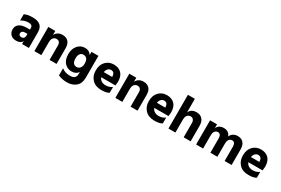

<svg xmlns="http://www.w3.org/2000/svg" viewBox="102 -1999 5095 3486"><g transform="rotate(30 2649.5 -255.5)"><path d="M311 -208H264Q227 -208 207 -192Q187 -176 187 -151Q187 -100 246 -100Q277 -100 294 -119Q311 -138 311 -171ZM74 -351V-482Q134 -516 247 -516Q355 -516 408 -469.5Q461 -423 461 -325V0H318V-62Q286 3 192 3Q118 3 76.5 -39Q35 -81 35 -144Q35 -217 88.5 -257.5Q142 -298 247 -298H311V-333Q311 -397 226 -397Q144 -397 74 -351Z M722 -507V-421Q741 -463 780.5 -487.5Q820 -512 875 -512Q953 -512 997 -465.5Q1041 -419 1041 -329V0H895V-302Q895 -347 874 -370.5Q853 -394 815 -394Q775 -394 748.5 -362.5Q722 -331 722 -268V0H576V-507Z M1381 -133Q1428 -133 1454.5 -168.5Q1481 -204 1481 -254Q1481 -390 1382 -390Q1338 -390 1313 -356Q1288 -322 1288 -262Q1288 -199 1312 -166Q1336 -133 1381 -133ZM1481 -507H1626V-49Q1626 73 1553 134.5Q1480 196 1370 196Q1263 196 1183 158V9Q1253 65 1355 65Q1421 65 1451 37Q1481 9 1481 -51V-85Q1437 -17 1341 -17Q1257 -17 1196.5 -79Q1136 -141 1136 -263Q1136 -371 1194.5 -441.5Q1253 -512 1348 -512Q1438 -512 1481 -440Z M2034 -300V-312Q2027 -401 1956 -401Q1921 -401 1894 -375.5Q1867 -350 1858 -300ZM2139 -151V-29Q2087 5 1980 5Q1855 5 1785.5 -67.5Q1716 -140 1716 -254Q1716 -375 1783.5 -443.5Q1851 -512 1950 -512Q2052 -512 2111 -452.5Q2170 -393 2170 -275Q2170 -252 2162 -196H1864Q1879 -154 1916 -131Q1953 -108 2005 -108Q2082 -108 2139 -151Z M2420 -507V-421Q2439 -463 2478.5 -487.5Q2518 -512 2573 -512Q2651 -512 2695 -465.5Q2739 -419 2739 -329V0H2593V-302Q2593 -347 2572 -370.5Q2551 -394 2513 -394Q2473 -394 2446.5 -362.5Q2420 -331 2420 -268V0H2274V-507Z M3147 -300V-312Q3140 -401 3069 -401Q3034 -401 3007 -375.5Q2980 -350 2971 -300ZM3252 -151V-29Q3200 5 3093 5Q2968 5 2898.5 -67.5Q2829 -140 2829 -254Q2829 -375 2896.5 -443.5Q2964 -512 3063 -512Q3165 -512 3224 -452.5Q3283 -393 3283 -275Q3283 -252 3275 -196H2977Q2992 -154 3029 -131Q3066 -108 3118 -108Q3195 -108 3252 -151Z M3533 -707V-421Q3572 -512 3685 -512Q3759 -512 3805.5 -465Q3852 -418 3852 -323V0H3706V-300Q3706 -344 3684 -369Q3662 -394 3627 -394Q3612 -394 3598.5 -389.5Q3585 -385 3569 -373.5Q3553 -362 3543 -334.5Q3533 -307 3533 -268V0H3387V-707Z M4113 -507V-428Q4155 -512 4256 -512Q4363 -512 4398 -416Q4415 -461 4455 -486.5Q4495 -512 4549 -512Q4624 -512 4667.5 -464.5Q4711 -417 4711 -325V0H4565V-301Q4565 -344 4548 -369Q4531 -394 4499 -394Q4465 -394 4438.5 -366.5Q4412 -339 4412 -268V0H4266V-301Q4266 -344 4249 -369Q4232 -394 4200 -394Q4166 -394 4139.5 -366.5Q4113 -339 4113 -268V0H3967V-507Z M5119 -300V-312Q5112 -401 5041 -401Q5006 -401 4979 -375.5Q4952 -350 4943 -300ZM5224 -151V-29Q5172 5 5065 5Q4940 5 4870.5 -67.5Q4801 -140 4801 -254Q4801 -375 4868.5 -443.5Q4936 -512 5035 -512Q5137 -512 5196 -452.5Q5255 -393 5255 -275Q5255 -252 5247 -196H4949Q4964 -154 5001 -131Q5038 -108 5090 -108Q5167 -108 5224 -151Z"/></g></svg>

Font: Hind Bold
Style: Regular
Weight: 700
Designer: Manushi Parikh, Satya Rajpurohit
Foundry: Indian Type Foundry
Version: Version 1.201;PS 1.0;hotconv 1.0.78;makeotf.lib2.5.61930; tt